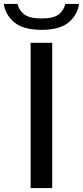

<svg xmlns="http://www.w3.org/2000/svg" viewBox="-64 -958 423 978"><path d="M92 0V-740H202V0ZM147.5 -806Q54 -806 8.5 -844.5Q-37 -883 -44.5 -938H25.5Q32.5 -905 59.8 -884.5Q87 -864 147.5 -864Q208.5 -864 235 -884.5Q261.5 -905 268.5 -938H338.5Q331 -882.5 286 -844.2Q241 -806 147.5 -806Z"/></svg>

Font: Encode Sans Expanded Medium
Style: Regular
Weight: 500
Width: 7
Designer: Multiple Designers
Foundry: Impallari Type
Version: Version 3.000; ttfautohint (v1.8.3) -l 8 -r 50 -G 200 -x 14 